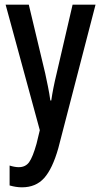

<svg xmlns="http://www.w3.org/2000/svg" viewBox="-20 -560 432 820"><path d="M4 -540H103L173 -247Q179 -219 185 -189.5Q191 -160 195 -131H199Q206 -181 222 -247L290 -540H388L229 73Q204 161 168.5 200.5Q133 240 74 240Q61 240 48 238Q35 236 21 232V147Q30 150 40.5 152Q51 154 60 154Q89 154 104.5 132.5Q120 111 136 54L150 -4Z"/></svg>

Font: Noto Sans Khmer UI ExtraCondensed Medium
Style: Regular
Weight: 500
Width: 2
Designer: Danh Hong and the Monotype Design Team
Foundry: Monotype Imaging Inc.
Version: Version 2.002; ttfautohint (v1.8.4.7-5d5b)